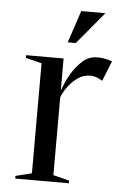

<svg xmlns="http://www.w3.org/2000/svg" viewBox="-49 -677 458 713"><g transform="rotate(5 180.0 -320.5)"><path d="M35 0ZM175 -25 235 -10V0H35V-10L95 -25V-435L35 -450V-460H175V-340Q188 -377 206 -407Q222 -433 245 -454Q268 -475 300 -475Q311 -475 321 -473.5Q331 -472 339 -470Q348 -467 355 -465L325 -390Q319 -393 312 -397Q306 -400 297.5 -402.5Q289 -405 280 -405Q254 -405 234 -391Q214 -377 201 -360Q185 -340 175 -315ZM225 -641H315L215 -521H185Z"/></g></svg>

Font: Oranienbaum
Style: Regular
Weight: 400
Designer: Oleg Pospelov and Jovanny Lemonad
Foundry: Oleg Pospelov and jovanny Lemonad
Version: Version 1.001; ttfautohint (v0.91) -l 8 -r 50 -G 200 -x 0 -w